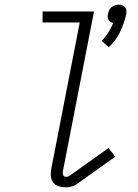

<svg xmlns="http://www.w3.org/2000/svg" viewBox="-20 -789 590 821"><path d="M445 -587 415 -614Q431 -631 443.5 -650.5Q456 -670 464 -691Q458 -692 452.5 -695.5Q447 -699 444 -704.5Q441 -710 440.5 -716.5Q440 -723 442 -730Q443 -738 447 -745.5Q451 -753 457.5 -758.5Q464 -764 472 -766.5Q480 -769 488 -769Q496 -769 503 -766.5Q510 -764 514.5 -758.5Q519 -753 520 -745.5Q521 -738 520 -730Q512 -691 494 -653.5Q476 -616 445 -587ZM261 12Q245 12 230.5 7.5Q216 3 207.5 -8.5Q199 -20 197.5 -35.5Q196 -51 199 -66L321 -693H162V-740H382L249 -57Q247 -49 250 -41Q253 -33 261 -33Q265 -33 269.5 -34Q274 -35 277 -37L444 -156L473 -119L306 0Q295 7 283.5 9.5Q272 12 261 12Z"/></svg>

Font: Lode Dark
Style: Italic
Weight: 400
Italic angle: -11°
Monospace: yes
Designer: Belleve Invis
Foundry: Belleve Invis
Version: Version 29.2.0; ttfautohint (v1.8.3)